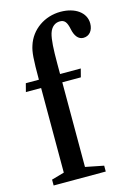

<svg xmlns="http://www.w3.org/2000/svg" viewBox="-124 -886 660 950"><g transform="rotate(-15 206.0 -411.0)"><path d="M29 0H296V-30L202.5 -48.5V-482H297.5L308.5 -524.5H202.5V-579C202.5 -651 205 -700 214 -730.5C224 -762.5 245 -776.5 268.5 -776.5C293 -776.5 303.5 -762 311 -725.5C318 -690.5 334.5 -667.5 361 -667.5C391.5 -667.5 411.5 -692 411.5 -728C411.5 -783.5 359 -821.5 283.5 -821.5C202.5 -821.5 130.5 -772.5 107 -696.5C96.5 -665.5 94 -629 94 -524.5H27L16 -482H94V-48.5L29 -30Z"/></g></svg>

Font: Libre Caslon Condensed SemiBold
Style: Regular
Weight: 600
Designer: Pablo Impallari, Rodrigo Fuenzalida, Katja Schimmel, Ertekin Erdin
Foundry: Pablo Impallari, Rodrigo Fuenzalida
Version: Version 2.000;gftools[0.9.33]